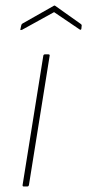

<svg xmlns="http://www.w3.org/2000/svg" viewBox="-20 -676 316 696"><path d="M66 0Q61 0 62 -6L137 -474Q138 -479 143 -479H155Q161 -479 160 -474L85 -6Q84 0 79 0ZM60 -568Q57 -567 55 -567Q53 -567 54 -570L57 -584Q58 -589 62 -591L175 -655Q178 -657 180 -655L273 -589Q277 -586 276 -582L275 -572Q274 -566 269 -569L176 -632Z"/></svg>

Font: Sofia Sans Thin
Style: Italic
Weight: 250
Italic angle: -9°
Version: Version 4.100-B